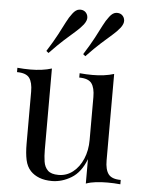

<svg xmlns="http://www.w3.org/2000/svg" viewBox="-57 -865 695 925"><g transform="rotate(5 290.5 -403.0)"><path d="M483 -526V-108Q483 -63 499.5 -41.5Q516 -20 559 -20V1Q528 -2 497 -2Q468 -2 441.5 1Q415 4 393 12V-106Q368 -41 322.5 -13.5Q277 14 229 14Q194 14 168 4Q142 -6 125 -24Q106 -44 99 -76Q92 -108 92 -155V-406Q92 -451 76 -472.5Q60 -494 16 -494V-515Q48 -512 78 -512Q107 -512 133.5 -515.5Q160 -519 182 -526V-133Q182 -102 186 -76Q190 -50 206 -34Q222 -18 258 -18Q297 -18 327.5 -42Q358 -66 375.5 -107Q393 -148 393 -199V-406Q393 -451 377 -472.5Q361 -494 317 -494V-515Q349 -512 379 -512Q408 -512 434.5 -515.5Q461 -519 483 -526ZM495 -813Q507 -803 508.5 -787Q510 -771 495 -751Q480 -732 458 -713Q436 -694 406.5 -667.5Q377 -641 337 -599L326 -608Q357 -657 375.5 -692Q394 -727 407 -753Q420 -779 435 -798Q450 -818 466.5 -820Q483 -822 495 -813ZM317 -813Q329 -803 330.5 -787Q332 -771 317 -751Q302 -732 280 -713Q258 -694 228.5 -667.5Q199 -641 159 -599L148 -608Q179 -657 197.5 -692Q216 -727 229 -753Q242 -779 257 -798Q272 -818 288.5 -820Q305 -822 317 -813Z"/></g></svg>

Font: Playfair Display
Style: Regular
Weight: 400
Designer: Claus Eggers Sørensen
Foundry: Claus Eggers Sørensen
Version: Version 1.203